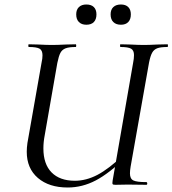

<svg xmlns="http://www.w3.org/2000/svg" viewBox="-20 -822 767 854"><path d="M99 -147Q99 -165 102 -186L165 -544Q169 -561 169 -576Q169 -598 156 -605.5Q143 -613 108 -613Q106 -613 106 -619Q106 -625 108 -625L150 -624Q188 -622 211 -622Q235 -622 273 -624L317 -625Q319 -625 319 -619Q319 -613 317 -613Q287 -613 271.5 -607Q256 -601 248.5 -586.5Q241 -572 235 -542L179 -221Q173 -190 173 -162Q173 -92 209.5 -55Q246 -18 313 -18Q363 -18 413 -44Q463 -70 531 -134L541 -124Q466 -51 406 -19.5Q346 12 281 12Q198 12 148.5 -30.5Q99 -73 99 -147ZM481 -19 572 -542Q576 -561 576 -577Q576 -598 563 -605.5Q550 -613 516 -613Q514 -613 514 -619Q514 -625 516 -625L559 -624Q597 -622 620 -622Q643 -622 681 -624L725 -625Q727 -625 727 -619Q727 -613 725 -613Q695 -613 680 -607.5Q665 -602 657 -588Q649 -574 643 -544L561 -81Q558 -63 558 -51Q558 -27 573 -19.5Q588 -12 631 -12Q635 -12 635 -6Q635 0 631 0L548 -1L493 0Q483 0 481 -3Q479 -6 481 -19ZM472 -758Q472 -779 484 -790.5Q496 -802 518 -802Q539 -802 550.5 -790.5Q562 -779 562 -758Q562 -736 550.5 -724Q539 -712 518 -712Q496 -712 484 -724Q472 -736 472 -758ZM319 -758Q319 -779 331 -790.5Q343 -802 364 -802Q386 -802 397.5 -790.5Q409 -779 409 -758Q409 -736 397.5 -724Q386 -712 364 -712Q343 -712 331 -724Q319 -736 319 -758Z"/></svg>

Font: Cormorant Infant Medium
Style: Italic
Weight: 500
Italic angle: -10°
Designer: Christian Thalmann (Catharsis Fonts)
Foundry: Catharsis Fonts
Version: Version 4.000